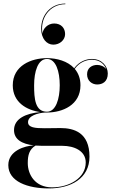

<svg xmlns="http://www.w3.org/2000/svg" viewBox="-20 -795 645 1075"><path d="M344.5 -604C344.5 -636.5 323.5 -663.5 283 -663.5C248.5 -663.5 220 -635.5 218 -606.5C202.5 -692.5 258 -771.5 346 -771.5V-775C261 -775 210.5 -708.5 210.5 -635C210.5 -578.5 241.5 -545 278.5 -545C315 -545 344.5 -571.5 344.5 -604ZM58.5 -66.5C58.5 -15.5 101 11 169 19C120 21.5 26.5 48 26.5 129.5C26.5 222 135.5 260 253.5 260C375.5 260 481 205 481 82C481 -53.5 393.5 -78 318.5 -78C290 -78 266 -77 231 -77C176.5 -77 137 -80.5 137 -111C137 -147 192 -162.5 232.5 -165C236 -165 239.5 -165 243 -165C330 -165 430.5 -207 430.5 -317.5C430.5 -356.5 418 -386.5 398.5 -409.5C425.5 -447.5 464.5 -460.5 495 -460.5C537 -460.5 564.5 -436.5 574.5 -408C563.5 -423.5 542.5 -431.5 524 -431.5C496.5 -431.5 467.5 -416 467.5 -379C467.5 -342 495.5 -322 524 -322C553 -322 583.5 -337 583.5 -383.5C583.5 -424 551 -465 494.5 -465C464.5 -465 424 -452 395.5 -413C358.5 -453 298 -469.5 243 -469.5C155.5 -469.5 51.5 -428 51.5 -317.5C51.5 -222 129 -178 206 -167.5C126.5 -160.5 58.5 -131.5 58.5 -66.5ZM171 -317.5C171 -395 192.5 -465 243 -465C293 -465 314.5 -395 314.5 -317.5C314.5 -242 293 -169.5 243 -169.5C176.5 -169.5 171 -242 171 -317.5ZM135.5 118C135.5 74 143.5 42 179 20C191.5 21 204.5 21.5 218.5 21.5H330C395 21.5 460 49.5 460 114.5C460 201.5 368.5 254 271 254C176.5 254 135.5 182.5 135.5 118Z"/></svg>

Font: Bodoni* 36pt Medium
Style: Regular
Weight: 500
Version: Version 2.3